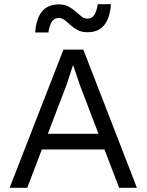

<svg xmlns="http://www.w3.org/2000/svg" viewBox="-20 -897 700 917"><path d="M26 0 283 -660H378L634 0H549L361 -492L330 -584H328L299 -495L110 0ZM152 -183V-258H505V-183ZM510 -877Q507 -833 493.5 -803Q480 -773 456.5 -758Q433 -743 398 -743Q370 -743 350.5 -753.5Q331 -764 317 -777Q303 -790 289.5 -800.5Q276 -811 260 -811Q238 -811 227 -792.5Q216 -774 211 -742H148Q153 -808 180.5 -842Q208 -876 261 -876Q288 -876 307.5 -865.5Q327 -855 341.5 -842Q356 -829 369 -818.5Q382 -808 397 -808Q420 -808 431 -826.5Q442 -845 447 -877Z"/></svg>

Font: Work Sans
Style: Regular
Weight: 400
Designer: Wei Huang
Foundry: Wei Huang
Version: Version 2.006; ttfautohint (v1.8.1.43-b0c9)